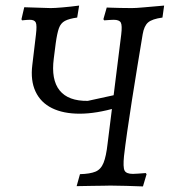

<svg xmlns="http://www.w3.org/2000/svg" viewBox="-20 -666 616 689"><path d="M493 3Q468 2 433.5 1Q399 0 376 0Q368 0 351.5 0.5Q335 1 311 1Q287 1 255 2L267 -41Q303 -42 322.5 -50Q342 -58 351.5 -81.5Q361 -105 366 -150L415 -542Q419 -575 413.5 -585Q408 -595 388 -595Q384 -595 375.5 -594.5Q367 -594 354 -593L351 -597L363 -639Q362 -639 376 -638.5Q390 -638 411 -637.5Q432 -637 453 -637Q467 -637 495 -639.5Q523 -642 569 -646L563 -603Q526 -598 511.5 -585.5Q497 -573 492 -543Q483 -489 473 -428Q463 -367 453.5 -306.5Q444 -246 436.5 -193.5Q429 -141 425 -106Q421 -66 427 -54Q433 -42 457 -42Q465 -42 476.5 -43Q488 -44 503 -45L506 -41ZM400 -280Q325 -258 266 -258Q207 -258 166.5 -278Q126 -298 107.5 -337.5Q89 -377 96 -433L109 -542Q113 -575 108.5 -585Q104 -595 87 -595Q83 -595 75.5 -594.5Q68 -594 59 -593L57 -597L67 -640L162 -637Q176 -637 205 -639.5Q234 -642 264 -646L257 -603Q228 -599 213 -591Q198 -583 191.5 -565Q185 -547 180 -511L173 -456Q163 -380 194 -341.5Q225 -303 295 -304L405 -328Z"/></svg>

Font: Alegreya
Style: Italic
Weight: 400
Italic angle: -7°
Designer: Juan Pablo del Peral
Foundry: Huerta Tipografica
Version: Version 2.009